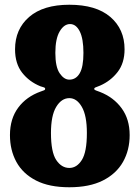

<svg xmlns="http://www.w3.org/2000/svg" viewBox="-20 -780 589 810"><path d="M43.5 -572Q43.5 -657 103 -708.5Q162.5 -760 272.5 -760Q385.5 -760 445.5 -708.5Q505.5 -657 505.5 -572Q505.5 -514 476.2 -476.2Q447 -438.5 402.5 -419Q392 -414.5 384.8 -412Q377.5 -409.5 377.5 -405Q377.5 -401 384.5 -398.5Q391.5 -396 402 -392Q459.5 -369.5 493.2 -323.2Q527 -277 527 -210Q527 -146.5 498.8 -96.8Q470.5 -47 414 -18.5Q357.5 10 272.5 10Q187.5 10 132 -18.5Q76.5 -47 49.2 -96.8Q22 -146.5 22 -210Q22 -279 56.8 -325.8Q91.5 -372.5 152 -394Q159.5 -397 165 -398.8Q170.5 -400.5 170.5 -405.5Q170.5 -410 164 -411.8Q157.5 -413.5 150.5 -416Q103.5 -435 73.5 -473.2Q43.5 -511.5 43.5 -572ZM213.5 -557Q213.5 -497.5 231.8 -470.8Q250 -444 272.5 -444Q300.5 -444 316.2 -470.8Q332 -497.5 332 -557Q332 -616.5 316.5 -647.5Q301 -678.5 275.5 -678.5Q250 -678.5 231.8 -647.5Q213.5 -616.5 213.5 -557ZM195 -219Q195 -138.5 217.2 -105Q239.5 -71.5 272.5 -71.5Q304 -71.5 325.2 -105Q346.5 -138.5 346.5 -219Q346.5 -292.5 325.2 -329.2Q304 -366 272.5 -366Q239.5 -366 217.2 -329.2Q195 -292.5 195 -219Z"/></svg>

Font: Besley* Narrow Heavy
Style: Regular
Weight: 800
Width: 4
Designer: Owen Earl
Foundry: indestructible type*
Version: Version 3.000; ttfautohint (v1.8.3)